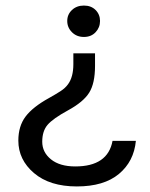

<svg xmlns="http://www.w3.org/2000/svg" viewBox="-20 -656 539 691"><path d="M469 -149Q462 -75 408 -30Q354 15 256.5 15Q159 15 102.5 -33Q46 -81 46 -150Q46 -202 72 -236.5Q98 -271 156 -303Q181 -317 198 -328Q215 -339 225 -353Q244 -379 244 -425V-464H322V-419Q322 -356 301 -322.5Q280 -289 225 -259Q170 -229 151 -206.5Q132 -184 132 -146Q132 -108 163.5 -82.5Q195 -57 251 -57Q368 -57 385 -149ZM324 -620Q340 -604 340 -580.5Q340 -557 324 -540Q308 -523 282 -523Q256 -523 239 -540Q222 -557 222 -580.5Q222 -604 239 -620Q256 -636 282 -636Q308 -636 324 -620Z"/></svg>

Font: Karmilla
Style: Regular
Weight: 400
Designer: Jonathan Pinhorn
Version: Version 1.000